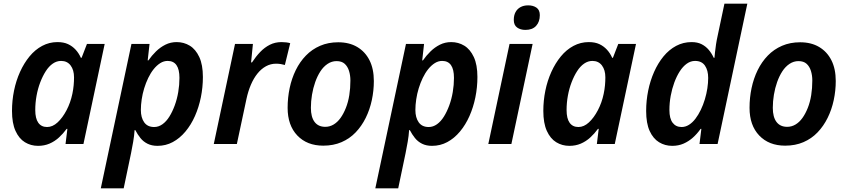

<svg xmlns="http://www.w3.org/2000/svg" viewBox="-20 -780 4586 1040"><path d="M186 10Q147 10 115 -9.5Q83 -29 64 -71Q45 -113 45 -179Q45 -235 56 -289Q67 -343 88.5 -390.5Q110 -438 140 -474.5Q170 -511 208.5 -531.5Q247 -552 291 -552Q325 -552 348.5 -541Q372 -530 389.5 -511Q407 -492 418 -467H422L451 -542H547L432 0H335L345 -82H341Q322 -56 299 -35Q276 -14 248 -2Q220 10 186 10ZM235 -92Q265 -92 292 -117Q319 -142 340.5 -183Q362 -224 372 -272Q377 -296 379 -318Q381 -340 381 -361Q381 -401 362.5 -425.5Q344 -450 311 -450Q287 -450 266 -435.5Q245 -421 228 -394.5Q211 -368 198 -334Q185 -300 178 -261.5Q171 -223 171 -184Q171 -138 187.5 -115Q204 -92 235 -92Z M526 240 692 -542H790L780 -453H784Q802 -479 825 -501.5Q848 -524 876 -538Q904 -552 937 -552Q976 -552 1008 -532.5Q1040 -513 1059.5 -471Q1079 -429 1079 -363Q1079 -307 1068 -253Q1057 -199 1036 -151.5Q1015 -104 984.5 -67.5Q954 -31 916 -10.5Q878 10 833 10Q802 10 779 -1.5Q756 -13 740.5 -32.5Q725 -52 713 -75H709Q707 -44 701.5 -12.5Q696 19 690 49L650 240ZM815 -92Q839 -92 860 -107Q881 -122 897.5 -148.5Q914 -175 926.5 -209Q939 -243 945.5 -281.5Q952 -320 952 -358Q952 -404 936 -427Q920 -450 888 -450Q867 -450 848 -438Q829 -426 812.5 -405.5Q796 -385 783 -358Q770 -331 761 -301.5Q752 -272 747.5 -241.5Q743 -211 743 -184Q743 -143 761 -117.5Q779 -92 815 -92Z M1138 0 1253 -542H1350L1340 -442H1345Q1366 -474 1389.5 -498.5Q1413 -523 1441.5 -537.5Q1470 -552 1505 -552Q1517 -552 1530 -550.5Q1543 -549 1552 -546L1523 -428Q1513 -431 1501 -433Q1489 -435 1475 -435Q1446 -435 1420.5 -421Q1395 -407 1374.5 -381.5Q1354 -356 1339 -321Q1324 -286 1315 -244L1263 0Z M1731 9Q1643 9 1590.5 -46Q1538 -101 1538 -196Q1538 -251 1549 -303Q1560 -355 1582 -400Q1604 -445 1637 -479Q1670 -513 1714 -532Q1758 -551 1812 -551Q1872 -551 1915 -525.5Q1958 -500 1981.5 -453.5Q2005 -407 2005 -341Q2005 -289 1994 -237.5Q1983 -186 1961 -141.5Q1939 -97 1906.5 -63Q1874 -29 1830 -10Q1786 9 1731 9ZM1742 -93Q1766 -93 1787 -105.5Q1808 -118 1824.5 -141Q1841 -164 1853.5 -195.5Q1866 -227 1872 -264.5Q1878 -302 1878 -344Q1878 -372 1870.5 -396Q1863 -420 1847 -434.5Q1831 -449 1803 -449Q1777 -449 1754.5 -434Q1732 -419 1715.5 -393.5Q1699 -368 1687.5 -335.5Q1676 -303 1670 -267Q1664 -231 1664 -196Q1664 -146 1684 -119.5Q1704 -93 1742 -93Z M2013 240 2179 -542H2277L2267 -453H2271Q2289 -479 2312 -501.5Q2335 -524 2363 -538Q2391 -552 2424 -552Q2463 -552 2495 -532.5Q2527 -513 2546.5 -471Q2566 -429 2566 -363Q2566 -307 2555 -253Q2544 -199 2523 -151.5Q2502 -104 2471.5 -67.5Q2441 -31 2403 -10.5Q2365 10 2320 10Q2289 10 2266 -1.5Q2243 -13 2227.5 -32.5Q2212 -52 2200 -75H2196Q2194 -44 2188.5 -12.5Q2183 19 2177 49L2137 240ZM2302 -92Q2326 -92 2347 -107Q2368 -122 2384.5 -148.5Q2401 -175 2413.5 -209Q2426 -243 2432.5 -281.5Q2439 -320 2439 -358Q2439 -404 2423 -427Q2407 -450 2375 -450Q2354 -450 2335 -438Q2316 -426 2299.5 -405.5Q2283 -385 2270 -358Q2257 -331 2248 -301.5Q2239 -272 2234.5 -241.5Q2230 -211 2230 -184Q2230 -143 2248 -117.5Q2266 -92 2302 -92Z M2625 0 2740 -542H2865L2750 0ZM2826 -618Q2799 -618 2781 -631Q2763 -644 2763 -672Q2763 -697 2772.5 -714.5Q2782 -732 2799.5 -741.5Q2817 -751 2841 -751Q2868 -751 2886 -738.5Q2904 -726 2904 -698Q2904 -662 2884 -640Q2864 -618 2826 -618Z M3064 10Q3025 10 2993 -9.5Q2961 -29 2942 -71Q2923 -113 2923 -179Q2923 -235 2934 -289Q2945 -343 2966.5 -390.5Q2988 -438 3018 -474.5Q3048 -511 3086.5 -531.5Q3125 -552 3169 -552Q3203 -552 3226.5 -541Q3250 -530 3267.5 -511Q3285 -492 3296 -467H3300L3329 -542H3425L3310 0H3213L3223 -82H3219Q3200 -56 3177 -35Q3154 -14 3126 -2Q3098 10 3064 10ZM3113 -92Q3143 -92 3170 -117Q3197 -142 3218.5 -183Q3240 -224 3250 -272Q3255 -296 3257 -318Q3259 -340 3259 -361Q3259 -401 3240.5 -425.5Q3222 -450 3189 -450Q3165 -450 3144 -435.5Q3123 -421 3106 -394.5Q3089 -368 3076 -334Q3063 -300 3056 -261.5Q3049 -223 3049 -184Q3049 -138 3065.5 -115Q3082 -92 3113 -92Z M3621 10Q3582 10 3550 -9.5Q3518 -29 3499 -70.5Q3480 -112 3480 -179Q3480 -235 3491 -289Q3502 -343 3523 -390.5Q3544 -438 3574 -474.5Q3604 -511 3642.5 -531.5Q3681 -552 3726 -552Q3758 -552 3780.5 -540.5Q3803 -529 3819 -510Q3835 -491 3846 -467H3850Q3851 -478 3853 -497.5Q3855 -517 3858.5 -540Q3862 -563 3867 -585L3904 -760H4028L3867 0H3769L3779 -82H3775Q3756 -55 3733 -34.5Q3710 -14 3682.5 -2Q3655 10 3621 10ZM3672 -92Q3693 -92 3712 -104Q3731 -116 3747 -137Q3763 -158 3776 -185Q3789 -212 3798 -242Q3807 -272 3811.5 -301.5Q3816 -331 3816 -358Q3816 -399 3798.5 -424.5Q3781 -450 3745 -450Q3721 -450 3700 -435Q3679 -420 3662 -393.5Q3645 -367 3632.5 -333Q3620 -299 3613 -261Q3606 -223 3606 -184Q3606 -138 3623.5 -115Q3641 -92 3672 -92Z M4233 9Q4145 9 4092.5 -46Q4040 -101 4040 -196Q4040 -251 4051 -303Q4062 -355 4084 -400Q4106 -445 4139 -479Q4172 -513 4216 -532Q4260 -551 4314 -551Q4374 -551 4417 -525.5Q4460 -500 4483.5 -453.5Q4507 -407 4507 -341Q4507 -289 4496 -237.5Q4485 -186 4463 -141.5Q4441 -97 4408.5 -63Q4376 -29 4332 -10Q4288 9 4233 9ZM4244 -93Q4268 -93 4289 -105.5Q4310 -118 4326.5 -141Q4343 -164 4355.5 -195.5Q4368 -227 4374 -264.5Q4380 -302 4380 -344Q4380 -372 4372.5 -396Q4365 -420 4349 -434.5Q4333 -449 4305 -449Q4279 -449 4256.5 -434Q4234 -419 4217.5 -393.5Q4201 -368 4189.5 -335.5Q4178 -303 4172 -267Q4166 -231 4166 -196Q4166 -146 4186 -119.5Q4206 -93 4244 -93Z"/></svg>

Font: Noto Sans Display SemiBold
Style: Italic
Weight: 600
Italic angle: -12°
Designer: Monotype Design Team
Foundry: Monotype Imaging Inc.
Version: Version 2.003